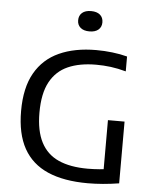

<svg xmlns="http://www.w3.org/2000/svg" viewBox="-55 -824 705 875"><g transform="rotate(5 298.0 -386.5)"><path d="M379 5.5Q269.5 5.5 196 -26.5Q122.5 -58.5 85.2 -125.2Q48 -192 48 -296.5Q48 -403 86.5 -470.5Q125 -538 196.2 -570.2Q267.5 -602.5 365.5 -602.5Q403 -602.5 439.2 -598.2Q475.5 -594 507.5 -585.5V-517.5Q471 -527.5 437.8 -531.8Q404.5 -536 371 -536Q295.5 -536 242.2 -512.5Q189 -489 160.5 -436.5Q132 -384 132 -296Q132 -213 159 -160.8Q186 -108.5 239.5 -84.5Q293 -60.5 373 -60.5Q400 -60.5 427.8 -62.8Q455.5 -65 478.5 -69L446 -38.5V-289H522V-6.5Q484.5 -0.5 448.5 2.5Q412.5 5.5 379 5.5ZM326.5 -684.5Q300 -684.5 285.5 -697Q271 -709.5 271 -730.5Q271 -752.5 285.5 -765Q300 -777.5 326.5 -777.5Q353 -777.5 367.5 -765Q382 -752.5 382 -730.5Q382 -709.5 367.5 -697Q353 -684.5 326.5 -684.5Z"/></g></svg>

Font: Encode Sans SC Condensed Thin
Style: Regular
Weight: 400
Version: Version 3.002